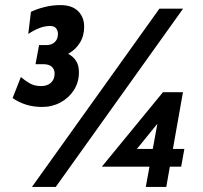

<svg xmlns="http://www.w3.org/2000/svg" viewBox="-20 -734 799 754"><path d="M105.5 0 606 -700H699L199 0ZM146 -314Q110 -314 81 -323.5Q52 -333 29.5 -349L62 -431.5Q77.5 -418 96.2 -407Q115 -396 141.5 -396Q166.5 -396 180.5 -409.5Q194.5 -423 194.5 -445Q194.5 -461.5 183.5 -471.8Q172.5 -482 149 -482H119.5L133.5 -557H163Q183 -557 195.2 -568.8Q207.5 -580.5 207.5 -600.5Q207.5 -613.5 200.2 -622.8Q193 -632 177 -632Q155.5 -632 134 -623.5Q112.5 -615 91 -600.5L101.5 -687.5Q124 -698.5 154.5 -706.2Q185 -714 217 -714Q262.5 -714 286.5 -690.5Q310.5 -667 310.5 -628.5Q310.5 -593 293.5 -565.8Q276.5 -538.5 247.5 -522.5Q267 -513 278.5 -495.2Q290 -477.5 290 -450.5Q290 -411 270.2 -380.2Q250.5 -349.5 217.8 -331.8Q185 -314 146 -314ZM633 0H552.5L567 -79.5H380L620 -372H698.5L659 -149H704L691.5 -79.5H647ZM517.5 -149H580L598 -248Z"/></svg>

Font: Cabin Condensed
Style: Bold Italic
Weight: 700
Width: 3
Italic angle: -10°
Designer: Pablo Impallari
Foundry: Pablo Impallari. http://www.impallari.com Igino Marini. http://www.ikern.com
Version: Version 3.001; ttfautohint (v1.8.3)